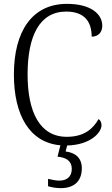

<svg xmlns="http://www.w3.org/2000/svg" viewBox="-20 -744 581 995"><path d="M295 231C363 231 404 196 404 128C404 74 370 47 320 41L328 10C449 7 506 -57 506 -95C506 -110 500 -121 491 -127C462 -77 417 -35 326 -35C186 -35 123 -164 123 -358C123 -558 185 -684 323 -684C423 -684 455 -626 455 -554C488 -554 510 -575 510 -611C510 -671 451 -724 327 -724C146 -724 52 -581 52 -358C52 -146 134 -5 293 9L278 68C324 72 352 91 352 131C352 171 327 192 288 192C270 192 251 188 229 183V221C251 228 275 231 295 231Z"/></svg>

Font: Noto Serif Georgian SemiCondensed Light
Style: Regular
Weight: 300
Width: 4
Designer: Monotype Design Team, Akaki Razmadze
Foundry: Google LLC
Version: Version 2.003